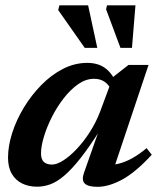

<svg xmlns="http://www.w3.org/2000/svg" viewBox="-20 -710 618 742"><path d="M304.5 -42 363 -208H367Q324 -140 289.8 -97Q255.5 -54 227.2 -30.2Q199 -6.5 173.8 2.5Q148.5 11.5 123.5 11.5Q91 11.5 65.8 -0.8Q40.5 -13 25.8 -38Q11 -63 11 -101Q11 -145.5 27 -195.8Q43 -246 72 -294Q101 -342 139.5 -381.2Q178 -420.5 223.2 -443.8Q268.5 -467 317 -467Q357.5 -467 384.5 -448.2Q411.5 -429.5 429.5 -390L411 -358.5Q402 -381.5 385 -393.5Q368 -405.5 343.5 -405.5Q312 -405.5 282.2 -384.8Q252.5 -364 226.2 -330.2Q200 -296.5 180.2 -257.2Q160.5 -218 149.5 -181Q138.5 -144 138.5 -117Q138.5 -94.5 149.5 -84.2Q160.5 -74 181 -74Q199.5 -74 225 -90.2Q250.5 -106.5 277.2 -135Q304 -163.5 327.5 -200.2Q351 -237 366.5 -277.5L416.5 -412L476.5 -459H554L412.5 -36.5L391.5 -72.5Q415 -71.5 440 -77.8Q465 -84 491.5 -98.8Q518 -113.5 546.5 -137.5L566.5 -112Q503.5 -43.5 451.8 -15.8Q400 12 357 12Q320.5 12 307.5 -0.8Q294.5 -13.5 304.5 -42ZM356 -525H307.5L205 -671L209.5 -689.5H320.5ZM490 -525H445.5L390 -674L393.5 -689.5H503.5Z"/></svg>

Font: Newsreader SemiBold
Style: Italic
Weight: 600
Italic angle: -17°
Designer: Hugues Gentile
Foundry: Production Type
Version: Version 1.003